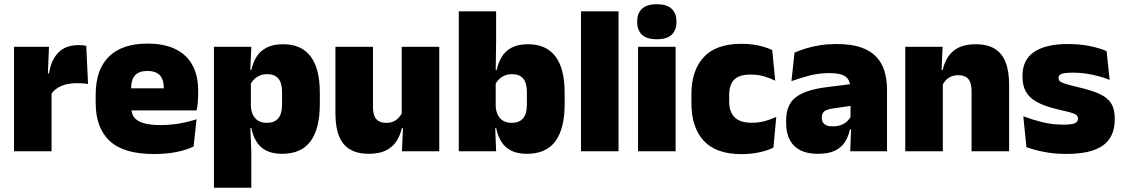

<svg xmlns="http://www.w3.org/2000/svg" viewBox="-20 -713 5294 905"><path d="M220.5 -267.5 169.5 -367.5H211Q221 -430 255 -465.2Q289 -500.5 352.5 -500.5Q362 -500.5 370.2 -499.5Q378.5 -498.5 386.5 -497L395 -317Q385 -319 371.2 -320Q357.5 -321 344.5 -321Q297.5 -321 266.5 -306.8Q235.5 -292.5 220.5 -267.5ZM223 0H46V-492.5H211L204 -329.5H223Z M705 13Q563.5 13 497.2 -48.5Q431 -110 431 -228.5V-267Q431 -384.5 493.2 -446Q555.5 -507.5 675 -507.5Q754.5 -507.5 807.5 -481.2Q860.5 -455 887.2 -405.8Q914 -356.5 914 -287V-271.5Q914 -251.5 912.2 -230.8Q910.5 -210 907 -192.5H748.5Q750.5 -223 751.2 -250Q752 -277 752 -298.5Q752 -324.5 744 -342.2Q736 -360 719 -369.2Q702 -378.5 675 -378.5Q634.5 -378.5 616.2 -357.5Q598 -336.5 598 -298V-253.5L599 -234.5V-203.5Q599 -188 604.5 -173.5Q610 -159 624.8 -147.8Q639.5 -136.5 666.8 -130Q694 -123.5 737.5 -123.5Q782 -123.5 824.5 -130.8Q867 -138 906.5 -151L892.5 -22.5Q858 -5.5 810.2 3.8Q762.5 13 705 13ZM871.5 -192.5H524.5V-296.5H871.5Z M1309.5 12Q1265 12 1235.5 -3Q1206 -18 1189 -45.2Q1172 -72.5 1165 -109H1122.5L1162.5 -216.5Q1163 -191 1171.8 -172.5Q1180.5 -154 1197.2 -144Q1214 -134 1238 -134Q1273.5 -134 1291.5 -155.2Q1309.5 -176.5 1309.5 -219V-279Q1309.5 -322 1292 -342.8Q1274.5 -363.5 1239 -363.5Q1220 -363.5 1204 -356.5Q1188 -349.5 1176.5 -337.8Q1165 -326 1159.5 -311.5L1119 -383.5H1165Q1172 -417.5 1189 -445Q1206 -472.5 1236.5 -488.5Q1267 -504.5 1315 -504.5Q1400 -504.5 1443.8 -447.5Q1487.5 -390.5 1487.5 -275.5V-223Q1487.5 -106.5 1443.8 -47.2Q1400 12 1309.5 12ZM1164.5 172H988.5V-492.5H1164.5L1158.5 -352L1162.5 -340V-158L1159.5 -128.5L1164.5 0Z M1561 -492.5H1738V-209.5Q1738 -186 1743.8 -169Q1749.5 -152 1763.5 -143Q1777.5 -134 1801.5 -134Q1820.5 -134 1834.8 -140.5Q1849 -147 1859.2 -158Q1869.5 -169 1875.5 -182L1902.5 -109H1874Q1866.5 -75 1848.8 -47.5Q1831 -20 1799.5 -4Q1768 12 1718 12Q1664.5 12 1629.5 -9Q1594.5 -30 1577.8 -72.2Q1561 -114.5 1561 -179ZM1873.5 -492.5H2050.5V0H1874.5L1880 -126.5L1873.5 -144.5Z M2463.5 12Q2419 12 2389.5 -3Q2360 -18 2343 -45.2Q2326 -72.5 2319 -109H2276.5L2316.5 -216.5Q2317 -191 2325.8 -172.5Q2334.5 -154 2351.2 -144Q2368 -134 2392 -134Q2427.5 -134 2445.5 -155.2Q2463.5 -176.5 2463.5 -219V-279Q2463.5 -322 2446 -342.8Q2428.5 -363.5 2393 -363.5Q2374 -363.5 2358 -356.5Q2342 -349.5 2330.5 -337.8Q2319 -326 2313.5 -311.5L2273 -383.5H2321.5Q2328.5 -417.5 2345 -445Q2361.5 -472.5 2391.8 -488.5Q2422 -504.5 2469 -504.5Q2554 -504.5 2597.8 -447.5Q2641.5 -390.5 2641.5 -275.5V-223Q2641.5 -106.5 2597.8 -47.2Q2554 12 2463.5 12ZM2318.5 0H2142.5V-659.5H2318.5V-517L2316 -352L2316.5 -340V-158L2313.5 -128.5Z M2895.5 0H2718.5V-659.5H2895.5Z M3164.5 0H2987.5V-492.5H3164.5ZM3076 -528Q3027.5 -528 3005.5 -549.8Q2983.5 -571.5 2983.5 -608.5V-612.5Q2983.5 -649.5 3005.5 -671.2Q3027.5 -693 3076 -693Q3124 -693 3146.2 -671.2Q3168.5 -649.5 3168.5 -612.5V-608.5Q3168.5 -571 3146.2 -549.5Q3124 -528 3076 -528Z M3475.5 13.5Q3355 13.5 3297 -49.5Q3239 -112.5 3239 -227V-269.5Q3239 -380.5 3297 -443.5Q3355 -506.5 3475 -506.5Q3504.5 -506.5 3531 -502.8Q3557.5 -499 3580 -492.2Q3602.5 -485.5 3620 -477L3634 -332.5Q3609.5 -345 3581 -353.2Q3552.5 -361.5 3517.5 -361.5Q3463.5 -361.5 3440.2 -337Q3417 -312.5 3417 -266.5V-234Q3417 -186 3442.5 -160.2Q3468 -134.5 3522.5 -134.5Q3556.5 -134.5 3584.2 -142Q3612 -149.5 3639 -162L3625.5 -17Q3598 -3.5 3559 5Q3520 13.5 3475.5 13.5Z M4161 0H3987.5L3992.5 -126L3989 -130.5V-283.5L3987.5 -301.5Q3987.5 -336 3965.2 -352.2Q3943 -368.5 3889.5 -368.5Q3841 -368.5 3796.2 -357Q3751.5 -345.5 3710.5 -330.5L3725 -465Q3750 -476 3780.5 -485.2Q3811 -494.5 3847 -500Q3883 -505.5 3923.5 -505.5Q3992 -505.5 4037.8 -489.8Q4083.5 -474 4110.5 -445.2Q4137.5 -416.5 4149.2 -377Q4161 -337.5 4161 -290ZM3835 12Q3761 12 3723.2 -25.8Q3685.5 -63.5 3685.5 -133V-145.5Q3685.5 -219.5 3730.8 -254.5Q3776 -289.5 3875.5 -302L4001 -318L4011.5 -217L3905 -201.5Q3876 -197.5 3864.8 -187.8Q3853.5 -178 3853.5 -159V-157Q3853.5 -139.5 3865.2 -128.5Q3877 -117.5 3904.5 -117.5Q3927.5 -117.5 3944.2 -123.8Q3961 -130 3972.2 -140.5Q3983.5 -151 3990 -163.5L4015 -103.5H3986.5Q3979 -70 3962.8 -44Q3946.5 -18 3916 -3Q3885.5 12 3835 12Z M4736.5 0H4559.5V-283Q4559.5 -306.5 4553.8 -323.5Q4548 -340.5 4534 -349.5Q4520 -358.5 4496 -358.5Q4477.5 -358.5 4463 -352Q4448.5 -345.5 4438.2 -334.8Q4428 -324 4422 -310.5L4395 -383.5H4423.5Q4431 -418 4448.8 -445.2Q4466.5 -472.5 4498.2 -488.5Q4530 -504.5 4579.5 -504.5Q4633.5 -504.5 4668.2 -483.5Q4703 -462.5 4719.8 -420.2Q4736.5 -378 4736.5 -313.5ZM4424 0H4247V-492.5H4423L4417.5 -366L4424 -348Z M5007.5 12.5Q4949 12.5 4901 3Q4853 -6.5 4818 -19.5L4803.5 -165Q4842.5 -150 4890.2 -137.8Q4938 -125.5 4992 -125.5Q5031.5 -125.5 5046.2 -132Q5061 -138.5 5061 -153V-154Q5061 -165 5052.5 -171.5Q5044 -178 5022.8 -183.8Q5001.5 -189.5 4964 -198Q4902.5 -212.5 4866.5 -232.8Q4830.5 -253 4815 -282Q4799.5 -311 4799.5 -351V-355Q4799.5 -431 4854.2 -468.2Q4909 -505.5 5014 -505.5Q5070.5 -505.5 5117.2 -495.8Q5164 -486 5196 -472L5210.5 -336.5Q5174 -351 5129 -360.8Q5084 -370.5 5037 -370.5Q5010 -370.5 4995.2 -367.8Q4980.5 -365 4975 -359.5Q4969.5 -354 4969.5 -346V-345Q4969.5 -336 4976.5 -329.8Q4983.5 -323.5 5003 -317.5Q5022.5 -311.5 5060 -302.5Q5121.5 -288.5 5160 -271.5Q5198.5 -254.5 5216.5 -227.2Q5234.5 -200 5234.5 -153.5V-150.5Q5234.5 -67.5 5179 -27.5Q5123.5 12.5 5007.5 12.5Z"/></svg>

Font: Anek Devanagari Medium ExtraBold
Style: Regular
Weight: 800
Version: Version 1.003